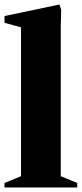

<svg xmlns="http://www.w3.org/2000/svg" viewBox="-32 -830 362 850"><path d="M-12 0V-20L61 -50V-709L-12 -729V-759L231 -810L239 -787L237 -718V-50L310 -20V0Z"/></svg>

Font: Wittgenstein Black
Style: Regular
Weight: 900
Designer: Jörg Drees
Foundry: Jörg Drees
Version: Version 1.303; ttfautohint (v1.8.4.7-5d5b)